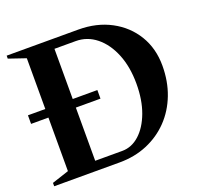

<svg xmlns="http://www.w3.org/2000/svg" viewBox="-123 -833 999 967"><g transform="rotate(-20 377.0 -350.0)"><path d="M8 0V-18L99 -48V-335H6V-381H99V-653L8 -684V-700H392Q490 -700 566 -659.5Q642 -619 685 -548Q728 -477 728 -385Q728 -301 701 -230.5Q674 -160 624.5 -108.5Q575 -57 507.5 -28.5Q440 0 359 0ZM378 -335H246V-50H391Q442 -50 483.5 -87.5Q525 -125 549.5 -191Q574 -257 574 -344Q574 -434 546 -503Q518 -572 469.5 -611Q421 -650 360 -650H246V-381H378Z"/></g></svg>

Font: Wittgenstein
Style: Bold
Weight: 700
Designer: Jörg Drees
Foundry: Jörg Drees
Version: Version 1.303; ttfautohint (v1.8.4.7-5d5b)